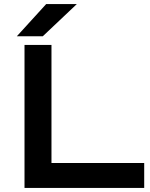

<svg xmlns="http://www.w3.org/2000/svg" viewBox="-20 -920 736 940"><path d="M100 0V-700H232V-122H686V0ZM62.5 -742.5 206 -900H356L189.5 -742.5Z"/></svg>

Font: Science Gothic
Style: Regular
Weight: 400
Designer: Thomas Phinney, Vassil Kateliev, Brandon Buerkle
Foundry: Font Detective LLC
Version: Version 1.018